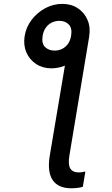

<svg xmlns="http://www.w3.org/2000/svg" viewBox="-20 -781 586 1005"><path d="M338.4 -548.3 447.3 -592.3 343.3 32.7Q335.4 81.1 348.1 101.3Q360.8 121.6 393.6 121.6Q400.4 121.6 409.7 120.1Q418.9 118.7 426.8 116.7L413.6 196.8Q401.4 200.7 384.5 202.6Q367.7 204.6 353.5 204.6Q284.2 204.6 255.4 161.1Q226.6 117.7 240.7 32.7ZM108.9 -591.3Q116.2 -638.2 145 -676.5Q173.8 -714.8 216.3 -737.8Q258.8 -760.7 306.2 -760.7Q353 -760.7 387.5 -737.8Q421.9 -714.8 438.2 -676.5Q454.6 -638.2 446.8 -591.3Q439.5 -546.4 410.2 -508.1Q380.9 -469.7 338.6 -446.5Q296.4 -423.3 249.5 -423.3Q203.6 -423.3 169.2 -445.8Q134.8 -468.3 118.2 -506.6Q101.6 -544.9 108.9 -591.3ZM265.6 -516.1Q286.6 -516.1 304.4 -524.7Q322.3 -533.2 335 -550.3Q347.7 -567.4 352.1 -593.3Q358.9 -632.3 340.6 -652.1Q322.3 -671.9 291 -671.9Q270.5 -671.9 252 -663.3Q233.4 -654.8 220.5 -637.2Q207.5 -619.6 203.1 -592.8Q196.8 -552.7 216.3 -534.4Q235.8 -516.1 265.6 -516.1Z"/></svg>

Font: Adwaita Sans
Style: Italic
Weight: 400
Italic angle: -9.39999°
Designer: Rasmus Andersson
Foundry: rsms
Version: Version 4.001;git-9221beed3